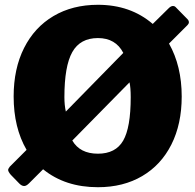

<svg xmlns="http://www.w3.org/2000/svg" viewBox="-20 -772 815 802"><path d="M769 -679Q769 -673 763 -667L686 -590Q739 -496 739 -369Q739 -254 696 -168.5Q653 -83 574 -36.5Q495 10 389 10Q252 10 160 -65L101 -6Q90 5 81 5Q71 5 61 -5L25 -42Q14 -55 14 -62Q14 -67 21 -76L91 -146Q37 -239 37 -369Q37 -485 80.5 -571.5Q124 -658 203.5 -705Q283 -752 389 -752Q525 -752 618 -672L685 -738Q694 -747 703 -747Q709 -747 713 -743L763 -692Q769 -686 769 -679ZM255 -306 495 -551Q463 -613 389 -613Q315 -613 282 -554.5Q249 -496 249 -366Q249 -333 255 -306ZM521 -428 282 -185Q314 -130 389 -130Q463 -130 494.5 -184.5Q526 -239 526 -366Q526 -406 521 -428Z"/></svg>

Font: Libre Franklin ExtraBold
Style: Regular
Weight: 800
Designer: Pablo Impallari, Rodrigo Fuenzalida
Foundry: Impallari Type
Version: Version 1.002; ttfautohint (v1.5)